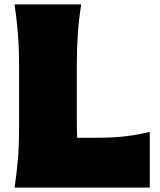

<svg xmlns="http://www.w3.org/2000/svg" viewBox="-20 -855 731 875"><path d="M46.4 0Q56.2 -65.4 61.5 -127.7Q66.9 -189.9 66.9 -269.5V-555.2Q66.9 -638.2 61.5 -702.6Q56.2 -767.1 46.4 -835H350.1Q339.4 -767.1 334.7 -702.6Q330.1 -638.2 330.1 -555.2V-311.5Q330.1 -266.6 331.5 -227.1H412.6Q467.8 -227.1 510 -230Q552.2 -232.9 588.9 -239Q625.5 -245.1 662.6 -253.9V0Z"/></svg>

Font: Pinar DS1 Black
Style: Regular
Weight: 900
Designer: Amin Abedi
Version: Version 3.000